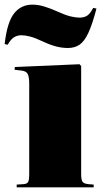

<svg xmlns="http://www.w3.org/2000/svg" viewBox="-44 -808 443 828"><path d="M28 0V-12L59 -14Q72 -15 77 -23Q82 -31 82 -57V-447Q82 -476 75.5 -489Q69 -502 46 -504L19 -507L20 -519L299 -531L306 -523V-58Q306 -32 312 -24Q318 -16 336 -14L360 -12V0ZM249 -601Q224 -601 198.5 -607.5Q173 -614 141 -629Q107 -645 85.5 -650.5Q64 -656 48 -656Q33 -656 18.5 -648.5Q4 -641 -11 -615L-24 -618Q-13 -713 17 -750.5Q47 -788 96 -788Q122 -788 150 -779Q178 -770 202 -759Q237 -743 259.5 -737.5Q282 -732 299 -732Q319 -732 332 -740.5Q345 -749 358 -774L372 -771Q354 -702 336.5 -665Q319 -628 298 -614.5Q277 -601 249 -601Z"/></svg>

Font: Display Black
Style: Regular
Weight: 900
Designer: Latin by Veronika Burian and Jose Scaglione. Greek by Irene Vlachou. Cyrillic by Vera Evstafieva.
Foundry: TypeTogether
Version: Version 3.002